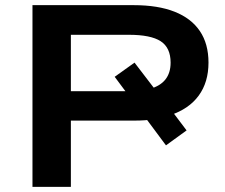

<svg xmlns="http://www.w3.org/2000/svg" viewBox="-20 -725 872 745"><path d="M106 0V-705H499Q593 -705 657.5 -679.5Q722 -654 755.5 -604.5Q789 -555 789 -482Q789 -406 751 -354Q713 -302 640 -278L630 -317L704 -219L624 -161L534 -282L578 -262Q564 -260 543.5 -258.5Q523 -257 499 -257H255V0ZM255 -371H479Q486 -371 492.5 -371Q499 -371 506 -371L492 -337L425 -427L502 -482L587 -371L561 -380Q642 -402 642 -482Q642 -540 603.5 -565Q565 -590 480 -590H255Z"/></svg>

Font: Nunito Sans 10pt Expanded
Style: Bold
Weight: 700
Width: 7
Designer: Vernon Adams
Foundry: Vernon Adams
Version: Version 3.101;gftools[0.9.27]